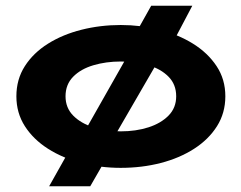

<svg xmlns="http://www.w3.org/2000/svg" viewBox="-20 -570 840 668"><path d="M294 78H151L241 -82L265 -96L430 -387L427 -409L506 -550H649L550 -362L528 -354L371 -83L374 -61ZM400 14Q329 14 263.5 -3Q198 -20 147 -52.5Q96 -85 66.5 -131Q37 -177 37 -235Q37 -294 66.5 -340Q96 -386 147 -418Q198 -450 263.5 -466.5Q329 -483 400 -483Q470 -483 535 -466.5Q600 -450 651.5 -418Q703 -386 733.5 -340Q764 -294 764 -235Q764 -177 735 -131Q706 -85 655.5 -52.5Q605 -20 539.5 -3Q474 14 400 14ZM400 -113Q453 -113 496.5 -127Q540 -141 566.5 -168Q593 -195 593 -235Q593 -276 566.5 -303Q540 -330 496.5 -343Q453 -356 400 -356Q349 -356 305 -343Q261 -330 234.5 -303Q208 -276 208 -235Q208 -195 234.5 -168Q261 -141 305 -127Q349 -113 400 -113Z"/></svg>

Font: BioRhyme SemiExpanded ExtraBold
Style: Regular
Weight: 800
Width: 6
Designer: Aoife Mooney
Foundry: Aoife Mooney Type
Version: Version 1.600;gftools[0.9.33]